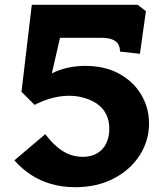

<svg xmlns="http://www.w3.org/2000/svg" viewBox="-20 -770 681 800"><path d="M563 -546 480 -555Q480 -572 473.2 -584.8Q466.5 -597.5 449 -605Q431.5 -612.5 401 -612.5H230L196 -464Q225 -479.5 261.2 -487.5Q297.5 -495.5 336 -495.5Q417.5 -495.5 477.5 -462.2Q537.5 -429 569.2 -374.2Q601 -319.5 601 -255.5Q601 -184 562.2 -123.2Q523.5 -62.5 453.8 -26.2Q384 10 293.5 10Q239.5 10 193 -3.5Q146.5 -17 108.8 -41.8Q71 -66.5 40 -102L168.5 -211Q204 -164 242 -140.2Q280 -116.5 325.5 -116.5Q359.5 -116.5 384 -130.8Q408.5 -145 421.8 -171Q435 -197 435.5 -231Q436 -266.5 422.2 -294Q408.5 -321.5 381.8 -339.2Q355 -357 317.5 -365.5Q289 -372 258.5 -370.8Q228 -369.5 196.5 -361.2Q165 -353 134 -338L124 -333L69.5 -387.5L112.5 -750H553.5L588 -723.5Z"/></svg>

Font: TMT Limkin
Style: Regular
Weight: 400
Designer: Gabriel Drozdov
Version: Version 1.000;Glyphs 3.1.2 (3151)